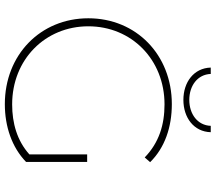

<svg xmlns="http://www.w3.org/2000/svg" viewBox="-70 -840 913 814"><g transform="rotate(90 387.0 -432.5)"><path d="M403 -753C478 -753 538 -797 540 -869H513C511 -813 463 -778 403 -778C343 -778 295 -813 293 -869H266C268 -797 328 -753 403 -753ZM634 -100C576 -48 502 -27 422 -27C232 -27 91 -167 91 -350C91 -533 232 -673 422 -673C508 -673 584 -650 647 -589L667 -612C606 -674 519 -704 421 -704C212 -704 57 -553 57 -350C57 -147 212 4 421 4C516 4 604 -26 666 -86V-345H634Z"/></g></svg>

Font: Talent ExtraLight
Style: Regular
Weight: 200
Designer: Mike Powis
Version: Version 1.001;hotconv 1.0.109;makeotfexe 2.5.65596